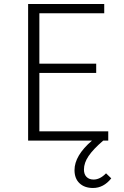

<svg xmlns="http://www.w3.org/2000/svg" viewBox="-20 -700 619 956"><path d="M534 188Q496 236 443 236Q401 236 376 212.5Q351 189 351 147Q351 75 438 0H120V-680H499V-634H176V-383H459V-337H176V-46H519V0H494Q444 43 421 77Q398 111 398 144Q398 168 411 181Q424 194 446 194Q478 194 508 163Z"/></svg>

Font: Martel Sans ExtraLight
Style: Regular
Weight: 275
Designer: Dan Reynolds and Mathieu Réguer
Foundry: Dan Reynolds and Mathieu Réguer
Version: Version 1.002; ttfautohint (v1.1) -l 5 -r 5 -G 72 -x 0 -D la